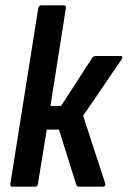

<svg xmlns="http://www.w3.org/2000/svg" viewBox="-20 -703 481 723"><path d="M434 -492Q440 -492 440.5 -488Q441 -484 437 -478L293 -267L376 -13Q379 0 367 0H278Q269 0 267 -8L202 -215H156L123 -11Q122 0 111 0H27Q17 0 19 -11L124 -672Q126 -683 136 -683H219Q230 -683 228 -672L170 -304H210L327 -485Q333 -492 340 -492Z"/></svg>

Font: Sofia Sans Condensed
Style: Bold Italic
Weight: 700
Italic angle: -9°
Version: Version 4.100